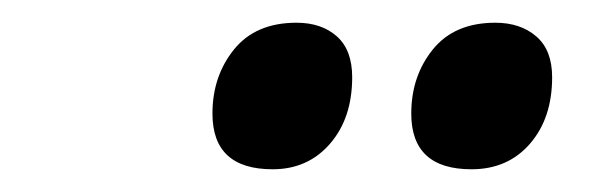

<svg xmlns="http://www.w3.org/2000/svg" viewBox="-20 -771 520 169"><path d="M395 -622Q342 -622 342 -671Q342 -704 361 -727.5Q380 -751 416 -751Q438 -751 452 -739Q466 -727 466 -703Q466 -667 446.5 -644.5Q427 -622 395 -622ZM220 -622Q167 -622 167 -671Q167 -704 186 -727.5Q205 -751 241 -751Q263 -751 276.5 -739Q290 -727 290 -703Q290 -667 270.5 -644.5Q251 -622 220 -622Z"/></svg>

Font: Noto Sans Condensed
Style: Bold Italic
Weight: 700
Width: 3
Italic angle: -12°
Designer: Monotype Design Team
Foundry: Monotype Imaging Inc.
Version: Version 2.013; ttfautohint (v1.8.4.7-5d5b)